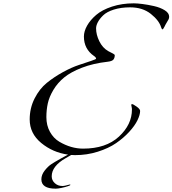

<svg xmlns="http://www.w3.org/2000/svg" viewBox="-20 -906 1034 1151"><path d="M407 23Q389 34 374 42Q290 90 290 151Q290 175 308.5 192Q327 209 354 209Q363 209 373 206.5Q383 204 390.5 202Q398 200 399 200Q402 200 402 203Q402 205 386 210.5Q370 216 348.5 220.5Q327 225 314 225Q228 225 228 169Q228 142 247.5 117Q267 92 286.5 79Q306 66 340 47Q347 43 363.5 34Q380 25 388 21Q296 8 227 -49Q158 -106 158 -190Q158 -258 187.5 -316Q217 -374 261 -409.5Q305 -445 357 -473.5Q409 -502 453 -516.5Q497 -531 526.5 -541Q556 -551 556 -554Q556 -562 544 -570Q483 -612 483 -687Q483 -718 502 -752Q521 -786 556.5 -816.5Q592 -847 651.5 -866.5Q711 -886 782 -886Q802 -886 834 -882Q866 -878 903.5 -869.5Q941 -861 967.5 -844.5Q994 -828 994 -806Q994 -797 990.5 -790Q987 -783 979.5 -771Q972 -759 966 -746Q958 -730 954 -730Q950 -730 946 -742Q934 -783 884.5 -822.5Q835 -862 760 -862Q705 -862 662.5 -848.5Q620 -835 598.5 -814Q577 -793 566.5 -773Q556 -753 556 -736Q556 -698 575.5 -658.5Q595 -619 628 -600Q668 -581 668 -576Q668 -559 660 -549Q652 -539 626 -536Q538 -526 471 -500Q404 -474 364.5 -441.5Q325 -409 300 -367Q275 -325 266.5 -286Q258 -247 258 -204Q258 -154 279.5 -115.5Q301 -77 335.5 -56.5Q370 -36 406 -25.5Q442 -15 478 -15Q615 -15 693 -87Q771 -159 771 -250Q771 -257 769 -265.5Q767 -274 767 -276Q767 -282 771 -282Q778 -282 799 -267Q820 -252 820 -241Q820 -218 804 -185Q788 -152 754.5 -115.5Q721 -79 676 -48Q631 -17 566 3.5Q501 24 430 24Q415 24 407 23Z"/></svg>

Font: Miama Nueva
Style: Medium
Weight: 400
Italic angle: -28°
Version: Version 1.0